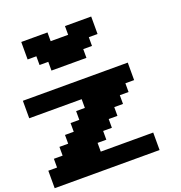

<svg xmlns="http://www.w3.org/2000/svg" viewBox="-170 -1145 1216 1290"><g transform="rotate(-20 437.5 -500.0)"><path d="M0 0H750V-125H375V-187.5H437.5V-250H500V-312.5H562.5V-375H625V-437.5H687.5V-500H750V-625H0V-500H375V-437.5H312.5V-375H250V-312.5H187.5V-250H125V-187.5H62.5V-125H0ZM250 -750H500V-812.5H562.5V-875H625V-1000H437.5V-937.5H312.5V-1000H125V-875H187.5V-812.5H250Z"/></g></svg>

Font: Faithful 32x
Style: Bold
Weight: 400
Foundry: Faithful Resource Pack
Version: Version 1.0; January 27, 2023